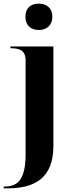

<svg xmlns="http://www.w3.org/2000/svg" viewBox="-40 -790 405 1050"><path d="M172 -626C212 -626 246 -649 246 -698C246 -749 212 -770 172 -770C131 -770 99 -749 99 -698C99 -649 131 -626 172 -626ZM-20 240H0C147 240 252 187 252 8V-536H17V-526H20C63 -526 100 -517 100 -460V52C100 188 60 230 -13 230H-20Z"/></svg>

Font: Noto Serif Display
Style: Bold
Weight: 700
Designer: Monotype Design Team
Foundry: Monotype Imaging Inc.
Version: Version 2.009